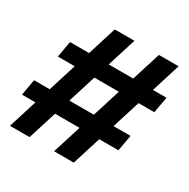

<svg xmlns="http://www.w3.org/2000/svg" viewBox="-163 -815 938 954"><g transform="rotate(30 306.0 -337.5)"><path d="M269.5 0H382.5L594.5 -675H481.5ZM-9 -164H544L560.5 -256H7ZM16.5 0H129L341 -675H228ZM50.5 -417H604L620.5 -509.5H67Z"/></g></svg>

Font: Anybody Condensed
Style: Bold Italic
Weight: 700
Width: 3
Italic angle: -10°
Version: Version 1.113;gftools[0.9.25]